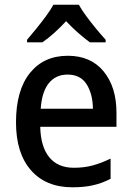

<svg xmlns="http://www.w3.org/2000/svg" viewBox="-20 -786 559 816"><path d="M268 -549Q366 -549 420.5 -482.5Q475 -416 475 -307V-247H151Q153 -162 189.5 -117.5Q226 -73 294 -73Q338 -73 374.5 -83Q411 -93 450 -112V-26Q413 -7 375 1.5Q337 10 288 10Q175 10 111.5 -62.5Q48 -135 48 -266Q48 -402 107 -475.5Q166 -549 268 -549ZM267 -469Q217 -469 187.5 -432.5Q158 -396 153 -324H375Q374 -387 348 -428Q322 -469 267 -469ZM315 -766Q327 -744 347 -717Q367 -690 388.5 -664Q410 -638 429 -617V-606H362Q339 -623 312.5 -646Q286 -669 261 -696Q209 -640 160 -606H95V-617Q113 -638 134.5 -664.5Q156 -691 175.5 -717.5Q195 -744 207 -766Z"/></svg>

Font: Noto Sans Gujarati UI SemiCondensed Medium
Style: Regular
Weight: 500
Width: 4
Designer: Jelle Bosma - Monotype Design Team, Universal Thirst
Foundry: Monotype Imaging Inc.
Version: Version 2.106; ttfautohint (v1.8.4.7-5d5b)